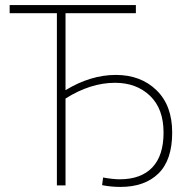

<svg xmlns="http://www.w3.org/2000/svg" viewBox="-20 -730 755 756"><path d="M454 6Q417 6 382 -1L386 -31Q426 -24 451 -24Q535 -24 579.5 -70.5Q624 -117 624 -208Q624 -302 570.5 -353Q517 -404 433 -404Q336 -404 238 -342V0H204V-678H18V-710H515V-678H238V-375Q337 -435 436 -435Q534 -435 596 -375Q658 -315 658 -208Q658 -100 604 -47Q550 6 454 6Z"/></svg>

Font: Raleway-v4020 ExtraLight
Style: Regular
Weight: 275
Designer: Matt McInerney, Pablo Impallari, Rodrigo Fuenzalida
Foundry: Matt McInerney, Pablo Impallari, Rodrigo Fuenzalida
Version: Version 4.020;PS 004.020;hotconv 1.0.88;makeotf.lib2.5.64775